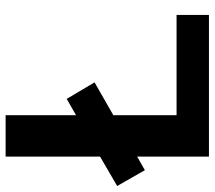

<svg xmlns="http://www.w3.org/2000/svg" viewBox="-68 -682 742 663"><g transform="rotate(-90 302.5 -351.0)"><path d="M45.9 -221.2 -8.8 -316.9 92.8 -376V-702.1H235.8V-459L292 -491.2L349.1 -395L235.8 -330.1V-111.8H582V0H92.8V-248Z"/></g></svg>

Font: LT Superior
Style: Bold
Weight: 400
Designer: Daniel Lyons
Foundry: LyonsType
Version: Version 1.000